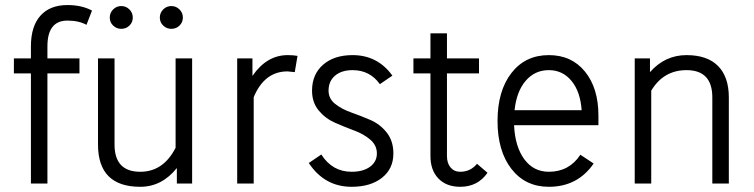

<svg xmlns="http://www.w3.org/2000/svg" viewBox="-20 -716 2941 749"><path d="M34.2 -488.3H100.6V-535.2Q100.6 -613.3 137.7 -654.8Q174.8 -696.3 243.2 -696.3Q298.8 -696.3 338.9 -674.8L317.4 -619.1Q287.1 -635.7 243.2 -635.7Q165 -635.7 165 -535.2V-488.3H290V-429.7H165V0H100.6V-429.7H34.2Z M421.4 -616.2Q408.2 -628.9 408.2 -647.5Q408.2 -666 421.4 -679.2Q434.6 -692.4 453.1 -692.4Q471.7 -692.4 484.9 -679.2Q498 -666 498 -647.5Q498 -628.9 484.9 -616.2Q471.7 -603.5 453.1 -603.5Q434.6 -603.5 421.4 -616.2ZM616.7 -616.2Q603.5 -628.9 603.5 -647.5Q603.5 -666 616.7 -679.2Q629.9 -692.4 648.4 -692.4Q667 -692.4 680.2 -679.2Q693.4 -666 693.4 -647.5Q693.4 -628.9 680.2 -616.2Q667 -603.5 648.4 -603.5Q629.9 -603.5 616.7 -616.2ZM362.3 -488.3H426.8V-152.3Q426.8 -45.9 527.3 -45.9Q617.2 -45.9 665 -139.6V-488.3H729.5V0H669.9V-60.5Q611.3 12.7 527.3 12.7Q362.3 12.7 362.3 -152.3Z M1129.9 -434.6 1101.6 -437.5Q1011.7 -437.5 969.7 -336.9V0H905.3V-488.3H964.8V-419.9Q1020.5 -501 1102.5 -501Q1124 -501 1140.6 -498Z M1197.3 -362.3Q1197.3 -425.8 1240.2 -463.4Q1283.2 -501 1355.5 -501Q1453.1 -501 1510.7 -420.9L1461.9 -387.7Q1422.9 -442.4 1355.5 -442.4Q1312.5 -442.4 1287.1 -420.9Q1261.7 -399.4 1261.7 -362.3Q1261.7 -331.1 1287.6 -310.5Q1313.5 -290 1351.1 -276.9Q1388.7 -263.7 1425.8 -247.6Q1462.9 -231.4 1488.8 -198.7Q1514.6 -166 1514.6 -117.2Q1514.6 -57.6 1470.2 -22.5Q1425.8 12.7 1351.6 12.7Q1246.1 12.7 1184.6 -80.1L1233.4 -113.3Q1276.4 -45.9 1351.6 -45.9Q1396.5 -45.9 1423.3 -65.4Q1450.2 -85 1450.2 -117.2Q1450.2 -149.4 1424.3 -171.4Q1398.4 -193.4 1361.3 -207Q1324.2 -220.7 1286.6 -237.3Q1249 -253.9 1223.1 -285.2Q1197.3 -316.4 1197.3 -362.3Z M1592.8 -488.3H1659.2V-585.9H1723.6V-488.3H1848.6V-429.7H1723.6V-107.4Q1723.6 -79.1 1737.8 -62.5Q1752 -45.9 1775.4 -45.9Q1815.4 -45.9 1840.8 -77.1L1881.8 -42Q1843.8 12.7 1775.4 12.7Q1721.7 12.7 1690.4 -19.5Q1659.2 -51.8 1659.2 -107.4V-429.7H1592.8Z M2121.1 12.7Q2029.3 12.7 1975.1 -57.1Q1920.9 -127 1920.9 -244.1Q1920.9 -361.3 1975.1 -431.2Q2029.3 -501 2121.1 -501Q2210 -501 2262.2 -436.5Q2314.5 -372.1 2314.5 -264.6V-227.5H1985.4Q1989.3 -143.6 2025.4 -94.7Q2061.5 -45.9 2121.1 -45.9Q2200.2 -45.9 2244.1 -112.3L2295.9 -78.1Q2233.4 12.7 2121.1 12.7ZM2121.1 -442.4Q2066.4 -442.4 2030.8 -400.9Q1995.1 -359.4 1987.3 -286.1H2249Q2244.1 -358.4 2209.5 -400.4Q2174.8 -442.4 2121.1 -442.4Z M2823.2 0H2758.8V-335.9Q2758.8 -442.4 2658.2 -442.4Q2568.4 -442.4 2520.5 -362.3V0H2456.1V-488.3H2515.6V-434.6Q2574.2 -501 2658.2 -501Q2739.3 -501 2781.2 -458.5Q2823.2 -416 2823.2 -335.9Z"/></svg>

Font: Lohit Devanagari
Style: Regular
Weight: 400
Version: 2.95.4